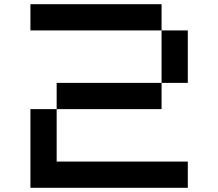

<svg xmlns="http://www.w3.org/2000/svg" viewBox="-20 -1020 1040 915"><path d="M125 -875V-1000H750V-500H125V-125H875V-250H250V-625H875V-875Z"/></svg>

Font: Picon
Style: Regular
Weight: 400
Designer: yne
Foundry: yne
Version: Version 21.02.27; git-deadbeef-release